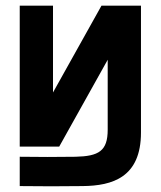

<svg xmlns="http://www.w3.org/2000/svg" viewBox="-20 -520 570 681"><path d="M50 -500V0H190L362 -308V-60C362 16 330 34 248 36C192 37 106 37 50 36V140C124 141 199 141 273 140C379 139 480 109 480 -50V-500H340L168 -192V-500Z"/></svg>

Font: Fervojo
Style: Bold
Weight: 700
Designer: kohakuno
Version: ver.1.0